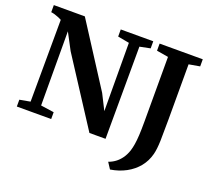

<svg xmlns="http://www.w3.org/2000/svg" viewBox="-150 -938 1456 1321"><g transform="rotate(20 578.0 -277.5)"><path d="M27.5 0V-50L105 -64L107.5 -664Q96 -670 82.8 -675.5Q69.5 -681 55.5 -685.2Q41.5 -689.5 28 -691V-743H255L547 -289L604 -176L602 -675.5L518 -691V-743H756V-691L679 -675.5L677 0H559L245 -484.5L180.5 -606.5L182 -64L279 -50V0ZM748 142Q773.5 133.5 796.2 117Q819 100.5 837.5 75Q856 49.5 867.5 14.5Q874.5 -8 879 -35.8Q883.5 -63.5 885.8 -103.5Q888 -143.5 888 -202V-676.5L802.5 -691V-743H1118.5V-691L1038.5 -677V-272.5Q1038.5 -183 1036.8 -118.5Q1035 -54 1025 -16Q1011 38.5 976.8 80.8Q942.5 123 891.8 150.5Q841 178 778 188Z"/></g></svg>

Font: Merriweather 48pt
Style: Bold
Weight: 700
Version: Version 2.100